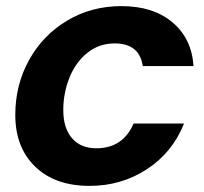

<svg xmlns="http://www.w3.org/2000/svg" viewBox="-20 -596 667 628"><path d="M30 -220Q30 -318 75 -399.5Q120 -481 199.5 -528.5Q279 -576 377 -576Q481 -576 544 -523Q607 -470 613 -380H447Q436 -454 355 -454Q304 -454 265.5 -423Q227 -392 207 -341.5Q187 -291 187 -236Q187 -177 215.5 -144Q244 -111 295 -111Q382 -111 417 -192H582Q544 -97 460.5 -42.5Q377 12 273 12Q160 12 95 -51Q30 -114 30 -220Z"/></svg>

Font: Open Sauce One ExtraBold Italic
Style: Regular
Weight: 800
Italic angle: -10°
Designer: Alfredo Marco Pradil
Foundry: Creative Sauce Fz LLC
Version: Version 1.477